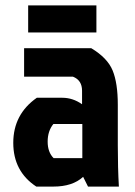

<svg xmlns="http://www.w3.org/2000/svg" viewBox="-20 -689 498 709"><path d="M284 -231H177Q156 -205 156 -166Q156 -127 178 -105H284ZM69 -511H317Q377 -475 396 -428.5Q415 -382 415 -302V-152Q415 -69 419 0H305L287 -36Q248 0 177 0H114Q29 -56 29 -161.5Q29 -267 116 -328H210Q249 -328 283 -304V-354Q283 -393 249 -406H69ZM84 -569V-669H336V-569Z"/></svg>

Font: Jockey One
Style: Regular
Weight: 400
Designer: TypeTogether
Foundry: TypeTogether
Version: Version 1.002